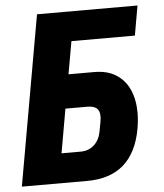

<svg xmlns="http://www.w3.org/2000/svg" viewBox="-52 -771 705 826"><g transform="rotate(-5 300.0 -358.5)"><path d="M138.5 -725H572.5L550 -597H276L251 -456H363Q418.5 -456 456.5 -431.8Q494.5 -407.5 513.5 -364.8Q532.5 -322 532.5 -265.5Q532.5 -233.5 526.5 -198Q490 8 291 8H9ZM363 -201.5 370 -239.5Q372.5 -254.5 372.5 -264Q372.5 -288.5 359.5 -299.2Q346.5 -310 318 -310H225L191.5 -120H274.5Q309 -120 332.8 -141.8Q356.5 -163.5 363 -201.5Z"/></g></svg>

Font: JuliaMono Black
Style: Italic
Weight: 900
Italic angle: -9°
Monospace: yes
Designer: cormullion
Foundry: corm
Version: Version 0.057; ttfautohint (v1.8.4)